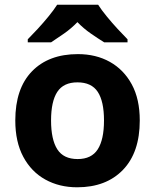

<svg xmlns="http://www.w3.org/2000/svg" viewBox="-20 -786 659 816"><path d="M574 -274Q574 -138 502.5 -64Q431 10 308 10Q232 10 172.5 -23Q113 -56 79 -119.5Q45 -183 45 -274Q45 -410 116 -483Q187 -556 311 -556Q388 -556 447 -523Q506 -490 540 -427.5Q574 -365 574 -274ZM197 -274Q197 -193 223.5 -151.5Q250 -110 310 -110Q369 -110 395.5 -151.5Q422 -193 422 -274Q422 -355 395.5 -395.5Q369 -436 309 -436Q250 -436 223.5 -395.5Q197 -355 197 -274ZM397 -766Q411 -744 433.5 -716.5Q456 -689 480 -663Q504 -637 522 -619V-606H423Q397 -622 366 -643.5Q335 -665 309 -692Q283 -665 253 -644Q223 -623 197 -606H98V-619Q117 -638 140.5 -663.5Q164 -689 186.5 -716.5Q209 -744 223 -766Z"/></svg>

Font: Noto Sans Hanifi Rohingya
Style: Bold
Weight: 700
Designer: Monotype Design Team and DaltonMaag
Foundry: Google LLC
Version: Version 2.102; ttfautohint (v1.8.4.7-5d5b)